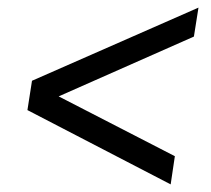

<svg xmlns="http://www.w3.org/2000/svg" viewBox="-20 -550 555 504"><path d="M428 -66 52 -261 64 -338 501 -530 489 -454 134 -297 439 -140Z"/></svg>

Font: Georama Extended
Style: Italic
Weight: 400
Width: 7
Italic angle: -9°
Designer: Jean-Baptiste Levee
Foundry: Production Type
Version: Version 1.000